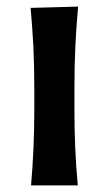

<svg xmlns="http://www.w3.org/2000/svg" viewBox="-20 -562 329 582"><path d="M74.2 0Q79.1 -58.6 81.5 -113.5Q84 -168.5 84 -235.4V-289.1Q84 -364.7 81.1 -422.1Q78.1 -479.5 72.8 -538.1L216.8 -542Q211.4 -482.4 208.5 -424.3Q205.6 -366.2 205.6 -289.1V-235.4Q205.6 -168.5 208 -113.5Q210.4 -58.6 215.8 0Z"/></svg>

Font: Pinar-DS1-FD SemiBold
Style: Regular
Weight: 600
Designer: Amin Abedi
Version: Version 3.000